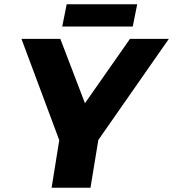

<svg xmlns="http://www.w3.org/2000/svg" viewBox="-20 -884 815 904"><path d="M775 -701 443 -225 406 0H223L259 -224L81 -701H264L380 -398L592 -701ZM294 -864H626L605 -759H273Z"/></svg>

Font: Gontserrat
Style: Bold Italic
Weight: 700
Italic angle: -11.3°
Designer: Julieta Ulanovsky
Foundry: Julieta Ulanovsky
Version: Version 6.001